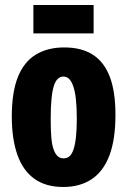

<svg xmlns="http://www.w3.org/2000/svg" viewBox="-20 -731 507 765"><path d="M232 14Q162 14 116.5 -19Q71 -52 49 -115Q27 -178 27 -267Q27 -363 51 -423.5Q75 -484 122 -513Q169 -542 236 -542Q305 -542 350 -513Q395 -484 417.5 -425Q440 -366 440 -274Q440 -174 415.5 -110.5Q391 -47 344.5 -16.5Q298 14 232 14ZM233 -100Q247 -100 256.5 -108Q266 -116 272.5 -134.5Q279 -153 282.5 -183.5Q286 -214 286 -258Q286 -303 282.5 -335Q279 -367 272 -387Q265 -407 255.5 -416.5Q246 -426 232 -426Q221 -426 211.5 -418Q202 -410 195.5 -391.5Q189 -373 185.5 -340Q182 -307 182 -258Q182 -213 184.5 -183Q187 -153 194 -134.5Q201 -116 210.5 -108Q220 -100 233 -100ZM113 -598V-711H353V-598Z"/></svg>

Font: Bricolage Grotesque Condensed ExtraBold
Style: Regular
Weight: 800
Width: 3
Designer: Mathieu Triay
Foundry: Atelier Triay
Version: Version 1.000;gftools[0.9.30]